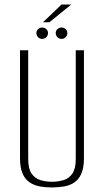

<svg xmlns="http://www.w3.org/2000/svg" viewBox="-20 -812 457 844"><path d="M208 12Q180 12 155 7.5Q130 3 110 -10.5Q90 -24 79 -49.5Q68 -75 68 -117V-591H104V-113Q104 -71 118.5 -49.5Q133 -28 157 -20.5Q181 -13 208 -13Q236 -13 260 -20.5Q284 -28 298.5 -49.5Q313 -71 313 -113V-591H349V-117Q349 -75 338 -49.5Q327 -24 307.5 -10.5Q288 3 262 7.5Q236 12 208 12ZM165 -641Q155 -641 147.5 -648.5Q140 -656 140 -667Q140 -677 147.5 -684Q155 -691 165 -691Q176 -691 183.5 -684Q191 -677 191 -667Q191 -656 183.5 -648.5Q176 -641 165 -641ZM251 -641Q240 -641 232.5 -648.5Q225 -656 225 -667Q225 -677 232.5 -684Q240 -691 251 -691Q261 -691 268.5 -684Q276 -677 276 -667Q276 -656 268.5 -648.5Q261 -641 251 -641ZM169 -714 250 -792H293L197 -714Z"/></svg>

Font: Alumni Sans ExtraLight
Style: Regular
Weight: 250
Version: Version 1.018